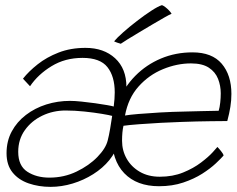

<svg xmlns="http://www.w3.org/2000/svg" viewBox="-20 -739 922 748"><path d="M177 -11Q131 -11 91.8 -24.5Q52.5 -38 29 -67Q5.5 -96 5.5 -142Q5.5 -189.5 25.8 -227Q46 -264.5 81 -291.2Q116 -318 160.2 -332Q204.5 -346 253 -346Q271.5 -346 297.8 -343.2Q324 -340.5 350.8 -336.8Q377.5 -333 397.5 -329.5Q417.5 -326 423 -324Q427 -355 427 -379Q427 -441.5 398.5 -477.5Q370 -513.5 301.5 -513.5Q233.5 -513.5 180.8 -481.2Q128 -449 97 -403L69.5 -432.5Q92 -461 126.8 -488.5Q161.5 -516 208.2 -534.2Q255 -552.5 313 -552.5Q384.5 -552.5 428.5 -512Q472.5 -471.5 472.5 -400Q472.5 -363.5 463.8 -311Q455 -258.5 439.5 -184Q432 -147 406.2 -115.5Q380.5 -84 343.2 -60.5Q306 -37 263 -24Q220 -11 177 -11ZM172.5 -47Q229.5 -47 278.2 -70.5Q327 -94 359.5 -127.5Q392 -161 399.5 -191.5Q404.5 -210.5 409.2 -238.2Q414 -266 417 -287.5Q406.5 -290.5 376.8 -295.5Q347 -300.5 309 -304.5Q271 -308.5 235.5 -308.5Q187 -308.5 145 -288.5Q103 -268.5 77 -232.2Q51 -196 51 -147.5Q51 -93 86.5 -70Q122 -47 172.5 -47ZM851 -133Q841.5 -122 820.5 -102.2Q799.5 -82.5 767.8 -62.2Q736 -42 693.8 -27.8Q651.5 -13.5 599.5 -13.5Q513 -13.5 464.2 -64Q415.5 -114.5 415.5 -209.5Q415.5 -281 439.8 -340.5Q464 -400 507 -443.5Q550 -487 607 -511Q664 -535 730 -535Q806 -535 843.8 -490.8Q881.5 -446.5 881.5 -373Q881.5 -348 877.5 -322.8Q873.5 -297.5 865.5 -267.5Q862 -267.5 844.8 -267.2Q827.5 -267 801.5 -266.8Q775.5 -266.5 745.8 -265.8Q716 -265 687.5 -264Q651.5 -263 606.5 -260.5Q561.5 -258 521.5 -255Q481.5 -252 461 -249Q455.5 -225.5 455.5 -190.5Q455.5 -152.5 473.5 -120.8Q491.5 -89 524.5 -69.8Q557.5 -50.5 602.5 -50.5Q653 -50.5 693.5 -67Q734 -83.5 763.2 -105.8Q792.5 -128 808.8 -146Q825 -164 827 -166.5Q829.5 -164 833.2 -159.8Q837 -155.5 841 -150.5Q845 -145.5 847.8 -141Q850.5 -136.5 851 -133ZM467 -289Q484 -292 519.8 -295Q555.5 -298 603 -300.8Q650.5 -303.5 702 -304.5Q732.5 -305.5 761.2 -306Q790 -306.5 809.8 -307Q829.5 -307.5 832 -307.5Q836 -321 838 -339.5Q840 -358 840 -375.5Q840 -405 829.5 -431.8Q819 -458.5 793.8 -475.2Q768.5 -492 724 -492Q669.5 -492 614.8 -469.5Q560 -447 519.8 -402Q479.5 -357 467 -289ZM611 -719Q617.5 -716.5 624.5 -711Q631.5 -705.5 638 -698.8Q644.5 -692 648.5 -685.5Q641 -682.5 621 -671.2Q601 -660 575 -644.5Q549 -629 523 -613.5Q497 -598 477.2 -585.8Q457.5 -573.5 450.5 -568.5Q448 -569.5 444.2 -570.5Q440.5 -571.5 436.8 -572.8Q433 -574 429.8 -575.5Q426.5 -577 424.5 -578Q435 -591 459.5 -612.8Q484 -634.5 513.5 -657.2Q543 -680 569.5 -697.2Q596 -714.5 611 -719Z"/></svg>

Font: Grandstander Thin
Style: Italic
Weight: 100
Italic angle: -15°
Designer: Tyler Finck
Foundry: Etcetera Type Co
Version: Version 1.200